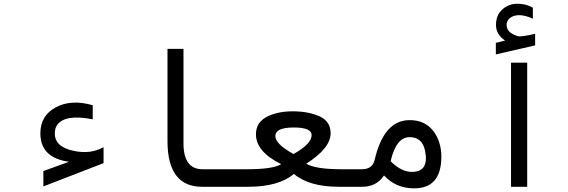

<svg xmlns="http://www.w3.org/2000/svg" viewBox="-20 -1003 3050 1031"><path d="M212.9 -2V-84.5L350.6 -134.3L333 -137.2Q196.3 -163.1 196.8 -287.6Q196.8 -381.8 279.3 -426.5Q361.8 -471.2 478 -438V-362.3Q330.6 -391.1 287.6 -333Q280.3 -323.2 277.3 -311.5Q274.4 -299.8 274.4 -286.1Q274.4 -212.9 377.9 -192.4Q423.3 -183.1 462.4 -188.2Q501.5 -193.4 536.1 -212.9V-127Z M879.4 -240.7V-740.7H965.3V-233.4Q965.3 -94.2 1067.4 -94.2H1227.1V0H1064.9Q881.3 0 879.4 -240.7Z M1653.3 -277.3Q1653.3 -318.8 1555.9 -318.4Q1458.5 -317.9 1458.5 -272.5Q1458.5 -229.5 1556.2 -175.8Q1653.3 -230.5 1653.3 -277.3ZM1558.1 -69.3Q1477.1 0 1312 0H1195.3V-94.2H1304.2Q1447.3 -94.2 1489.7 -121.6Q1354 -189 1354.5 -281.7Q1354 -349.1 1420.9 -379.9Q1477.1 -405.8 1556.6 -405.3Q1640.1 -404.3 1698.7 -377Q1753.9 -350.6 1755.4 -290Q1757.3 -208.5 1624.5 -124Q1673.8 -94.7 1808.1 -94.2Q1808.1 -94.2 1835.4 -94.2V0H1800.8Q1800.8 0 1799.8 0Q1639.2 0 1558.1 -69.3Z M2042 -61Q2002 0 1925.3 0H1796.9V-94.2H1922.9Q1980 -94.2 1991.7 -144Q2041 -357.4 2178.7 -357.9Q2262.7 -358.9 2309.6 -295.9Q2350.1 -239.3 2350.1 -160.6Q2349.1 9.8 2202.1 8.3Q2105.5 7.8 2042 -61ZM2077.6 -137.2Q2136.7 -78.1 2194.8 -80.1Q2284.7 -81.5 2262.7 -192.4Q2248 -267.1 2178.2 -266.6Q2106.4 -264.6 2077.6 -137.2Z M2724.1 -666.6H2811V0H2724.1ZM2692.4 -785.2Q2643.1 -817.9 2643.3 -870.1Q2643.6 -922.4 2677.7 -952.6Q2711.9 -982.9 2758.1 -982.9Q2804.2 -982.9 2841.3 -961.9V-902.8Q2768.1 -935.5 2725.1 -911.1Q2703.6 -898.4 2700.7 -875Q2696.3 -829.1 2759.3 -809.1Q2775.9 -803.2 2853.5 -821.8V-759.3L2642.6 -710.9V-772.9Z"/></svg>

Font: Vazir Code Hack
Style: Code-Hack
Weight: 400
Foundry: DejaVu fonts team - Redesigned by Saber Rastikerdar
Version: Version 1.1.2